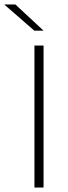

<svg xmlns="http://www.w3.org/2000/svg" viewBox="-67 -844 304 864"><path d="M129 -639V0H88V-639ZM128.5 -706.5 2 -824H-47V-823L87.5 -706H128.5Z"/></svg>

Font: Anek Malayalam ExtraLight
Style: Regular
Weight: 250
Version: Version 1.003